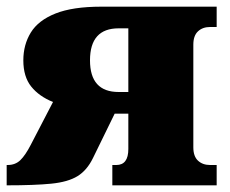

<svg xmlns="http://www.w3.org/2000/svg" viewBox="-20 -556 690 576"><path d="M0 0V-61H3Q26 -61 41 -75.5Q56 -90 72 -121L139 -250Q97 -267 73.5 -296.5Q50 -326 50 -375Q50 -422 72.5 -458.5Q95 -495 146.5 -515.5Q198 -536 284 -536H630V-475H610Q588 -475 574 -462Q560 -449 560 -422V-114Q560 -87 574 -74Q588 -61 610 -61H630V0H317V-61H329Q365 -61 365 -109V-215H324L259 -82Q241 -45 212.5 -27.5Q184 -10 134 -5Q84 0 0 0ZM336 -280H365V-471H336Q250 -471 250 -375Q250 -280 336 -280Z"/></svg>

Font: Noto Serif Black
Style: Regular
Weight: 900
Designer: Monotype Design Team
Foundry: Monotype Imaging Inc.
Version: Version 2.014; ttfautohint (v1.8.4.7-5d5b)